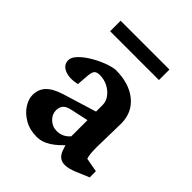

<svg xmlns="http://www.w3.org/2000/svg" viewBox="-172 -705 820 820"><g transform="rotate(45 238.0 -295.0)"><path d="M183.6 7.8Q139.6 7.8 107.9 -10.7Q76.2 -29.3 59.6 -55.7Q43 -82 43 -106.4Q43 -140.6 64.5 -163.6Q85.9 -186.5 132.8 -201.2L285.2 -248V-288.1Q285.2 -309.6 271.5 -328.1Q257.8 -346.7 235.4 -358.4Q212.9 -370.1 186.5 -370.1Q168 -370.1 160.6 -361.8Q153.3 -353.5 151.4 -329.1L147.5 -276.4Q103.5 -266.6 74.7 -278.8Q45.9 -291 45.9 -319.3Q45.9 -336.9 63.5 -355.5Q81.1 -374 107.9 -390.6Q134.8 -407.2 164.1 -418.9Q193.4 -430.7 217.8 -433.6Q299.8 -433.6 348.1 -394.5Q396.5 -355.5 397.5 -290L394.5 -145.5Q394.5 -121.1 396 -105Q397.5 -88.9 401.4 -79.1L464.8 -67.4V-30.3L407.2 -5.9Q390.6 1 377 4.4Q363.3 7.8 351.6 7.8Q316.4 7.8 302.7 -29.3L288.1 -72.3L306.6 -68.4Q276.4 -32.2 245.1 -12.2Q213.9 7.8 183.6 7.8ZM225.6 -70.3Q242.2 -70.3 257.3 -77.1Q272.5 -84 285.2 -98.6V-196.3L204.1 -178.7Q180.7 -173.8 170.4 -162.1Q160.2 -150.4 160.2 -130.9Q160.2 -107.4 179.2 -88.9Q198.2 -70.3 225.6 -70.3ZM85 -596.7H379.9V-533.2H85Z"/></g></svg>

Font: Crimson Pro SemiBold
Style: Regular
Weight: 600
Designer: Jacques Le Bailly
Foundry: Baron von Fonthausen
Version: Version 1.003